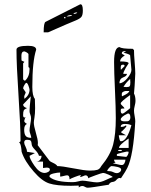

<svg xmlns="http://www.w3.org/2000/svg" viewBox="-20 -872 707 897"><path d="M348 -5Q341 -5 328.5 -4.5Q316 -4 311 -4Q244 -4 210 -15Q176 -26 138 -70Q95 -119 81 -163L80 -174Q79 -184 76.5 -194Q74 -204 69 -206Q70 -206 76 -212Q76 -282 66.5 -425.5Q57 -569 57 -640Q57 -658 111 -658Q149 -658 149 -640Q131 -585 131 -466Q131 -424 143 -410Q143 -406 143.5 -388Q144 -370 144 -367Q144 -341 141 -323Q138 -305 138 -299Q138 -284 147.5 -252Q157 -220 157 -205Q157 -197 156 -194L212 -120Q215 -117 229 -110.5Q243 -104 248 -96Q270 -96 323 -85.5Q376 -75 400 -75Q423 -75 434.5 -78.5Q446 -82 453 -96Q496 -148 508.5 -196.5Q521 -245 521 -320Q521 -368 517 -453Q513 -538 513 -582Q513 -652 539 -652Q548 -644 600 -644L606 -638Q606 -618 609 -582Q612 -546 612 -528Q609 -462 606 -435Q613 -422 613 -400Q613 -392 609.5 -378Q606 -364 606 -355Q606 -346 609 -330Q612 -314 612 -305Q603 -144 575 -88Q571 -80 564.5 -69Q558 -58 551.5 -49Q545 -40 545 -39Q536 -44 526 -34Q518 -23 506 -22Q494 -21 488 -9Q404 5 390 5Q383 5 377 1Q371 -3 365 -3Q355 -3 348 4ZM212 -45Q239 -21 320 -21Q332 -21 345 -24.5Q358 -28 365 -28Q376 -28 398.5 -24Q421 -20 433 -20Q451 -20 474 -31Q497 -42 507 -45Q505 -48 487.5 -56Q470 -64 461 -64Q456 -64 426 -53Q396 -42 391 -39Q391 -40 392 -42Q392 -46 388 -49.5Q384 -53 381 -53Q376 -53 368 -49Q360 -45 353 -45L359 -53H353Q350 -53 330 -45.5Q310 -38 305 -34Q305 -53 294 -53Q289 -53 278 -50Q267 -47 261 -47V-66Q248 -66 229.5 -61.5Q211 -57 211 -49Q212 -46 212 -45ZM118 -144Q118 -131 141 -97.5Q164 -64 189 -64Q196 -64 204.5 -68.5Q213 -73 213 -80Q213 -89 198 -89Q194 -89 188 -88L181 -87V-117H149Q160 -117 167 -125Q174 -133 174 -144H162Q159 -156 146.5 -169Q134 -182 131 -188Q128 -193 127.5 -202Q127 -211 123 -215Q119 -219 106 -219Q93 -219 93 -206Q93 -199 99.5 -186.5Q106 -174 106 -163Q108 -163 124.5 -160Q141 -157 143 -157ZM481 -73Q499 -73 508.5 -68Q518 -63 526 -63Q533 -63 539.5 -68Q546 -73 546 -80Q546 -88 529 -92Q512 -96 501 -96Q497 -96 489 -87Q481 -78 481 -73ZM507 -108Q516 -108 528.5 -104.5Q541 -101 549 -101Q557 -101 561.5 -109.5Q566 -118 566 -126H513Q513 -117 520 -113ZM526 -144 569 -139Q572 -139 576.5 -147Q581 -155 581 -163L573 -164Q570 -164 548 -158.5Q526 -153 526 -151ZM550 -169Q550 -172 541 -172Q531 -172 531 -169Q534 -166 541 -166Q548 -166 550 -169ZM581 -225Q536 -195 536 -181H581ZM569 -240H535L536 -232Q537 -225 539 -218.5Q541 -212 545 -212Q573 -212 594 -287Q582 -293 562 -293Q544 -293 544 -279Q561 -279 569 -287L570 -283H571Q571 -281 561.5 -270.5Q552 -260 545 -255Q547 -251 569 -240ZM93 -266Q93 -246 100 -237Q107 -228 126 -228Q126 -234 122 -245Q118 -256 118 -262Q118 -272 121.5 -291Q125 -310 125 -319Q125 -329 121.5 -337Q118 -345 118 -353Q118 -372 124 -422L88 -384Q88 -372 106 -367Q94 -362 91 -356Q88 -350 88 -334Q88 -323 95 -323Q98 -323 100 -324Q98 -322 97 -320Q96 -318 95.5 -315.5Q95 -313 94.5 -311.5Q94 -310 94 -309L93 -308Q93 -300 106 -293Q93 -288 93 -266ZM544 -314Q544 -305 563 -305Q572 -305 576.5 -305.5Q581 -306 585 -310.5Q589 -315 589 -323Q589 -342 578 -342L570 -338Q561 -334 552.5 -327Q544 -320 544 -314ZM544 -354Q544 -341 553 -341Q556 -341 572 -353.5Q588 -366 588 -367V-428Q544 -397 544 -389Q544 -384 552.5 -377Q561 -370 561 -365Q560 -365 556 -365Q552 -365 551 -365Q550 -365 547.5 -364Q545 -363 544.5 -360.5Q544 -358 544 -354ZM100 -441Q100 -438 96.5 -431Q93 -424 93 -419Q93 -418 94 -414V-410Q118 -428 118 -453Q118 -458 113 -471.5Q108 -485 103 -485Q100 -485 94 -475Q88 -465 88 -459Q88 -458 94 -450Q100 -442 100 -441ZM584 -447Q583 -447 579.5 -447Q576 -447 574.5 -447Q573 -447 569.5 -447Q566 -447 564 -446.5Q562 -446 559.5 -445Q557 -444 555.5 -443Q554 -442 552 -440.5Q550 -439 549.5 -436.5Q549 -434 549 -431Q549 -423 550 -422Q584 -437 584 -447ZM588 -503Q568 -486 557 -466Q558 -466 564 -466L569 -465Q582 -465 585.5 -469Q589 -473 589 -487Q589 -488 588.5 -494.5Q588 -501 588 -503ZM573 -527Q573 -517 555.5 -510.5Q538 -504 538 -483Q555 -483 574.5 -506Q594 -529 594 -546L588 -613Q588 -618 557 -626L569 -632Q564 -633 563 -633Q549 -633 549 -623Q549 -620 563 -613Q541 -600 541 -585Q581 -585 581 -576L568 -556Q556 -535 556 -527ZM88 -576V-503Q88 -500 91.5 -497.5Q95 -495 97 -495Q118 -514 118 -549Q118 -558 113 -558V-619Q113 -621 108.5 -624.5Q104 -628 99 -630L94 -632Q80 -632 80 -612Q80 -589 81 -589L94 -583ZM557 -570Q548 -570 546 -566.5Q544 -563 544 -555Q544 -547 545 -546L563 -564Q563 -565 560.5 -567.5Q558 -570 557 -570ZM341 -814Q326 -814 323 -807Q338 -807 341 -814ZM317 -802Q299 -802 291 -795Q314 -795 317 -802ZM279 -789Q280 -786 283 -786Q286 -786 286 -789Q286 -793 283 -793Q279 -793 279 -789ZM367 -823Q367 -802 360.5 -793.5Q354 -785 335 -777Q309 -767 205 -721H184Q184 -766 193 -770L353 -851L356 -852Q367 -852 367 -823Z"/></svg>

Font: CabinSketch
Style: Regular
Weight: 400
Designer: Pablo Impallari
Foundry: Pablo Impallari. www.impallari.com Igino Marini. www.ikern.com
Version: Version 1.002